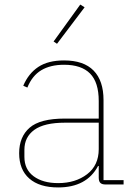

<svg xmlns="http://www.w3.org/2000/svg" viewBox="-20 -809 585 842"><path d="M351 -777 230 -617 215 -627 332 -789ZM64 -137Q64 -209 110 -249Q156 -289 264 -289H413V-366Q413 -448 375 -486.5Q337 -525 261 -525Q201 -525 161 -501Q121 -477 100 -425L82 -433Q105 -487 148 -515.5Q191 -544 261 -544Q347 -544 390.5 -499.5Q434 -455 434 -370V-19H522V0H443Q427 0 420 -7Q413 -14 413 -30V-81H410Q360 13 235 13Q153 13 108.5 -26Q64 -65 64 -137ZM413 -155V-271H265Q174 -271 130.5 -239.5Q87 -208 87 -152V-121Q87 -66 127.5 -36Q168 -6 235 -6Q311 -6 362 -45Q413 -84 413 -155Z"/></svg>

Font: IBM Plex Sans JP Thin
Style: Regular
Weight: 100
Designer: Mike Abbink; Paul van der Laan; Pieter van Rosmalen; Wujin Sim; Yejin Wi; Jinhee Kim; Boomi Park; Yona Kim; Kichan Ma
Foundry: Sandoll Inc.
Version: Version 1.001